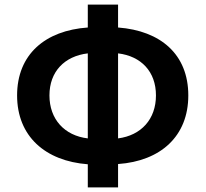

<svg xmlns="http://www.w3.org/2000/svg" viewBox="-20 -786 890 831"><path d="M491 -555C591 -543 655 -476 655 -373C655 -270 591 -200 491 -187ZM360 -187C259 -199 194 -270 194 -373C194 -476 259 -543 360 -555ZM491 -766H360V-667C176 -654 54 -551 54 -373C54 -196 176 -89 360 -75V25H491V-76C675 -89 795 -196 795 -373C795 -551 675 -653 491 -667Z"/></svg>

Font: Noto Sans T Chinese Bold
Style: Bold
Weight: 700
Designer: Ryoko NISHIZUKA (kana & ideographs); Paul D. Hunt (Latin, Greek & Cyrillic); Wenlong ZHANG (bopomofo); Sandoll Communica
Foundry: Adobe Systems Incorporated
Version: Version 1.000;PS 1;hotconv 1.0.78;makeotf.lib2.5.61930